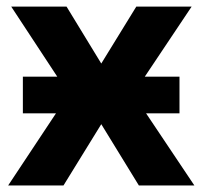

<svg xmlns="http://www.w3.org/2000/svg" viewBox="-20 -566 618 586"><path d="M49.8 -332H154.8L14.2 -545.9H183.1L289.1 -372.1L396 -545.9H564.9L421.9 -332H527.8V-220.2H425.8L573.2 0H403.8L289.1 -187L173.8 0H4.9L150.9 -220.2H49.8Z"/></svg>

Font: OpenSans-Bold
Style: Bold
Weight: 700
Foundry: Ascender Corporation
Version: Version 1.10